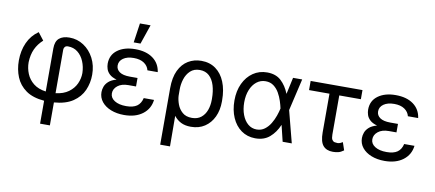

<svg xmlns="http://www.w3.org/2000/svg" viewBox="-81 -1093 3666 1617"><g transform="rotate(10 1751.5 -284.5)"><path d="M319.6 204.5V8.5Q221.6 0.4 162.6 -41.5Q103.7 -83.5 77.4 -147.9Q51.1 -212.4 51.1 -288.4Q51.1 -372.5 82 -441.2Q112.9 -509.9 174.7 -552.6L224.4 -488.6Q181.8 -450.3 159.4 -401.8Q137.1 -353.3 134.9 -288.4Q134.9 -237.2 154.1 -190.7Q173.3 -144.2 214.1 -111.7Q255 -79.2 319.6 -70.7V-440.3Q319.6 -498.9 350.5 -525.7Q381.4 -552.6 438.9 -552.6Q505.7 -552.6 560.5 -516.5Q615.4 -480.5 647.9 -418.1Q680.4 -355.8 680.4 -277Q680.4 -206.3 653.1 -144.2Q625.7 -82 564.8 -40.8Q503.9 0.4 403.4 8.2V204.5ZM403.4 -70.7Q470.5 -78.8 513.3 -110.1Q556.1 -141.3 576.3 -185.5Q596.6 -229.8 596.6 -277Q595.2 -331 576 -376.6Q556.8 -422.2 522 -449.8Q487.2 -477.3 438.9 -477.3Q420.8 -477.3 412.1 -467.2Q403.4 -457 403.4 -443.2Z M1061.1 -284.1V-244.3H995.7Q938.2 -244.3 904.5 -217.5Q870.7 -190.7 870.7 -152Q870.7 -113.6 908 -90.2Q945.3 -66.8 1007.1 -66.8Q1066.8 -66.8 1099.1 -89.5Q1131.4 -112.2 1142 -159.1H1230.1Q1221.2 -82 1160.5 -36Q1099.8 9.9 1002.8 9.9Q939.6 9.9 889.7 -9.8Q839.8 -29.5 811.3 -65Q782.7 -100.5 782.7 -147.7Q782.7 -170.1 791.4 -194.4Q800.1 -218.8 823.3 -239.7Q846.6 -260.7 889.9 -272.7Q849.4 -284.1 828.5 -303.8Q807.5 -323.5 800.1 -346.8Q792.6 -370 792.6 -392Q792.6 -467.7 850.5 -510.1Q908.4 -552.6 1001.4 -552.6Q1094.8 -552.6 1152.3 -510.8Q1209.9 -469.1 1220.2 -394.9H1132.1Q1123.2 -431.8 1089.8 -454.5Q1056.5 -477.3 1001.4 -477.3Q945.3 -477.3 911.6 -453.7Q877.8 -430 877.8 -392Q877.8 -358 907.1 -337.4Q936.4 -316.8 995.7 -316.8H1061.1ZM977.3 -606.5 1001.4 -772.7H1092.3L1035.5 -606.5Z M1346.6 203.1V-279.8Q1346.6 -371.4 1375.5 -432Q1404.5 -492.5 1454.4 -522.5Q1504.3 -552.6 1566.8 -552.6Q1638.5 -552.6 1689.6 -515.6Q1740.8 -478.7 1768.1 -411.6Q1795.5 -344.5 1795.5 -254.3V-244.3Q1795.5 -170.5 1768.5 -113.1Q1741.5 -55.8 1691.8 -22.9Q1642 9.9 1573.9 9.9Q1524.5 9.9 1489.3 -7.6Q1454.2 -25.2 1429 -57.9L1430.4 203.1ZM1427.9 -228.7Q1429.7 -194.6 1443.7 -156.6Q1457.7 -118.6 1488.1 -92Q1518.5 -65.3 1569.6 -65.3Q1617.2 -65.3 1648.1 -90Q1679 -114.7 1693.9 -155.4Q1708.8 -196 1708.8 -244.3V-254.3Q1708.8 -316.8 1693.7 -366.7Q1678.6 -416.5 1647.2 -445.5Q1615.8 -474.4 1566.8 -474.4Q1517 -474.4 1486.2 -445.3Q1455.3 -416.2 1441.2 -371.8Q1427.2 -327.4 1427.6 -281.2Z M2123.6 11.4Q2055.4 10.7 2004.6 -25.7Q1953.8 -62.1 1925.8 -126.1Q1897.7 -190 1897.7 -272.7Q1897.7 -354.8 1927.4 -417.8Q1957 -480.8 2009.2 -516.7Q2061.4 -552.6 2129.3 -552.6Q2203.8 -552.6 2248.8 -510.8Q2293.7 -469.1 2319.6 -403.4H2320L2350.9 -545.5H2429L2365.4 -272.7L2436.1 0H2358L2324.6 -137.8H2323.9Q2296.2 -71.7 2247.5 -29.8Q2198.9 12.1 2123.6 11.4ZM2291.5 -272.7 2291.2 -274.1Q2285.9 -300.1 2274.9 -334.5Q2263.8 -369 2245.4 -401.6Q2226.9 -434.3 2198.3 -455.8Q2169.7 -477.3 2129.3 -477.3Q2085.9 -477.3 2052.6 -451Q2019.2 -424.7 2000.4 -378.2Q1981.5 -331.7 1981.5 -271.3Q1981.5 -212.4 1999.3 -165.3Q2017 -118.3 2049 -91.1Q2081 -63.9 2123.6 -63.9Q2163 -63.9 2192.1 -85.8Q2221.2 -107.6 2241.1 -140.8Q2261 -174 2273.3 -209.3Q2285.5 -244.7 2291.2 -271.3Z M2944.6 -545.5V-467.3H2759.9V-132.1Q2759.9 -100.9 2768.6 -87.9Q2777.3 -74.9 2790 -72.3Q2802.6 -69.6 2813.9 -69.6Q2826.7 -69.6 2838.6 -74.8Q2850.5 -79.9 2858 -85.2L2880.7 -18.5Q2856.2 -0.4 2834 4.8Q2811.8 9.9 2788.4 9.9Q2733 9.9 2704.5 -23.8Q2676.1 -57.5 2676.1 -136.4V-467.3H2501.4V-545.5Z M3288.4 -284.1V-244.3H3223Q3165.5 -244.3 3131.7 -217.5Q3098 -190.7 3098 -152Q3098 -113.6 3135.3 -90.2Q3172.6 -66.8 3234.4 -66.8Q3294 -66.8 3326.3 -89.5Q3358.7 -112.2 3369.3 -159.1H3457.4Q3448.5 -82 3387.8 -36Q3327.1 9.9 3230.1 9.9Q3166.9 9.9 3117 -9.8Q3067.1 -29.5 3038.5 -65Q3009.9 -100.5 3009.9 -147.7Q3009.9 -170.1 3018.6 -194.4Q3027.3 -218.8 3050.6 -239.7Q3073.9 -260.7 3117.2 -272.7Q3076.7 -284.1 3055.8 -303.8Q3034.8 -323.5 3027.3 -346.8Q3019.9 -370 3019.9 -392Q3019.9 -467.7 3077.8 -510.1Q3135.7 -552.6 3228.7 -552.6Q3322.1 -552.6 3379.6 -510.8Q3437.1 -469.1 3447.4 -394.9H3359.4Q3350.5 -431.8 3317.1 -454.5Q3283.7 -477.3 3228.7 -477.3Q3172.6 -477.3 3138.8 -453.7Q3105.1 -430 3105.1 -392Q3105.1 -358 3134.4 -337.4Q3163.7 -316.8 3223 -316.8H3288.4Z"/></g></svg>

Font: Inter Zeller
Style: Regular
Weight: 400
Designer: Rasmus Andersson; Joe Bland
Foundry: zeller
Version: Version 3.015;git-dec3a8cb1